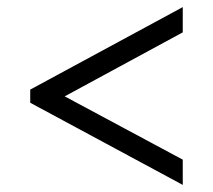

<svg xmlns="http://www.w3.org/2000/svg" viewBox="-20 -628 599 540"><path d="M494 -108V-179L162 -357L494 -537V-608L65 -376V-339Z"/></svg>

Font: Noto Serif Medium
Style: Regular
Weight: 500
Designer: Monotype Design Team
Foundry: Monotype Imaging Inc.
Version: Version 2.013